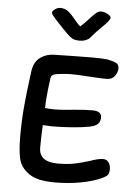

<svg xmlns="http://www.w3.org/2000/svg" viewBox="-58 -911 669 956"><g transform="rotate(5 276.0 -433.0)"><path d="M251 -741Q234 -757 187 -808Q177 -819 171 -827Q165 -835 165 -840Q165 -848 178 -857.5Q191 -867 204 -867Q227 -867 243.5 -854.5Q260 -842 280 -817Q284 -812 293 -801.5Q302 -791 311 -784Q325 -795 354 -827Q373 -848 384.5 -857.5Q396 -867 408 -867Q425 -867 441.5 -857.5Q458 -848 458 -840Q458 -827 418 -789Q384 -756 366 -733Q360 -725 346 -719Q332 -713 313 -713Q291 -713 278.5 -719.5Q266 -726 251 -741ZM520 -90Q520 -69 513.5 -60.5Q507 -52 489 -43Q447 -23 385 -11Q323 1 252 1Q163 1 121.5 -29Q80 -59 70.5 -101.5Q61 -144 61 -213Q61 -287 67 -358.5Q73 -430 88 -541Q95 -589 126 -610.5Q157 -632 194 -632Q225 -632 295 -634L382 -635Q436 -635 460 -632Q490 -626 504.5 -618.5Q519 -611 519 -593Q519 -573 505.5 -554Q492 -535 465 -535Q434 -535 376 -539Q318 -543 289 -543Q264 -543 240 -540Q212 -538 200 -533Q188 -528 186 -516Q172 -413 172 -364Q195 -361 217 -361Q245 -361 277 -364Q309 -367 318 -368Q371 -373 409 -373Q431 -373 442.5 -365Q454 -357 454 -343Q454 -321 442.5 -309Q431 -297 402 -291Q367 -284 315.5 -280Q264 -276 215 -276Q198 -276 168 -278Q165 -217 165 -165Q165 -94 259 -94Q309 -94 342 -101Q375 -108 418 -121Q458 -136 482 -136Q501 -136 510.5 -121.5Q520 -107 520 -90Z"/></g></svg>

Font: Itim
Style: Regular
Weight: 400
Designer: Suppakit Chalermlarp
Version: Version 1.002g